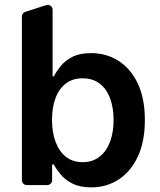

<svg xmlns="http://www.w3.org/2000/svg" viewBox="-20 -775 670 804"><path d="M284.1 -6Q253.9 -21 234.7 -43.7Q215.6 -66.8 205.6 -85.9H198.2V-20.6Q198.2 -12.1 192.1 -6Q186.1 0 177.6 0H92.7Q83.8 0 77.8 -6Q71.7 -12.1 71.7 -20.6V-705.6Q71.7 -712.7 75.6 -718Q79.5 -723.4 86.3 -725.5L173.3 -753.6Q176.5 -754.6 179.7 -754.6Q188.2 -754.6 194.2 -748.6Q200.3 -742.5 200.3 -734V-455.3H205.6Q215.9 -475.5 233.7 -497.9Q251.4 -519.9 282.7 -536.6Q313.6 -552.6 361.5 -552.6Q424.7 -552.6 475.9 -520.6Q526.6 -488.3 556.8 -425.8Q586.6 -362.9 586.6 -272Q586.6 -182.5 557.2 -119.3Q528.1 -56.8 476.9 -23.4Q426.5 9.6 361.9 9.6Q315.3 9.6 284.1 -6ZM213.1 -180Q228 -140.3 256.7 -117.9Q285.2 -95.9 326 -95.9Q368.3 -95.9 397.4 -119Q426.1 -142 441.1 -181.8Q455.6 -222.3 455.6 -272.7Q455.6 -323.2 441.1 -362.9Q426.8 -402 397.7 -424.7Q369 -447.1 326 -447.1Q284.4 -447.1 256 -425.4Q226.9 -403.4 212.7 -364.7Q197.8 -326 197.8 -272.7Q197.8 -219.5 213.1 -180Z"/></svg>

Font: DeltaSans SemiBold
Style: Regular
Weight: 600
Designer: Rasmus Andersson
Foundry: rsms
Version: Version 3.012